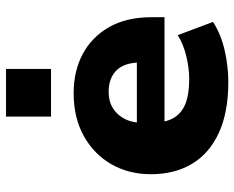

<svg xmlns="http://www.w3.org/2000/svg" viewBox="-92 -694 796 653"><g transform="rotate(-90 306.5 -367.0)"><path d="M355 11Q251 11 181 -21.5Q111 -54 76 -113Q41 -172 41 -252Q41 -327 74.5 -386Q108 -445 170 -480Q232 -515 317 -515Q392 -515 450 -484Q508 -453 541.5 -394Q575 -335 575 -250V-206H193V-300H431L421 -286Q421 -342 394.5 -369Q368 -396 321 -396Q289 -396 265.5 -381.5Q242 -367 228.5 -340Q215 -313 215 -273V-256Q215 -208 230.5 -178.5Q246 -149 279 -135.5Q312 -122 364 -122Q402 -122 443 -132Q484 -142 514 -161L559 -41Q517 -14 462.5 -1.5Q408 11 355 11ZM237 -592V-745H399V-592Z"/></g></svg>

Font: Nunito Sans 8pt Black
Style: Regular
Weight: 900
Version: Version 3.101;gftools[0.9.27]